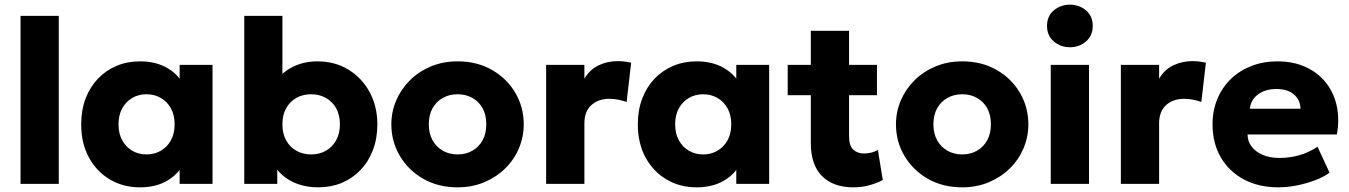

<svg xmlns="http://www.w3.org/2000/svg" viewBox="-20 -788 5784 823"><path d="M68 0V-720H232V0Z M580 15Q508 15 451 -18.8Q394 -52.5 361 -113.2Q328 -174 328 -255Q328 -316 347 -365.8Q366 -415.5 400 -451Q434 -486.5 480 -505.8Q526 -525 580 -525Q651 -525 701 -494.2Q751 -463.5 772.5 -412.5L750 -377V-510H891V0H750V-133L772.5 -98Q751 -47 701 -16Q651 15 580 15ZM608 -126Q642 -126 669.2 -141.8Q696.5 -157.5 712.5 -186.5Q728.5 -215.5 728.5 -255Q728.5 -295 712.5 -323.8Q696.5 -352.5 669.2 -368.2Q642 -384 608 -384Q574 -384 547 -368.2Q520 -352.5 504 -323.8Q488 -295 488 -255Q488 -215.5 504 -186.5Q520 -157.5 547 -141.8Q574 -126 608 -126Z M1344 15Q1296.5 15 1257 1Q1217.5 -13 1189.2 -38.5Q1161 -64 1146 -97.5L1168.5 -134V0H1027V-720H1190.5V-395L1153.5 -432.5Q1188.5 -478 1235.5 -501.5Q1282.5 -525 1341 -525Q1416 -525 1474 -489.2Q1532 -453.5 1564.8 -392.5Q1597.5 -331.5 1597.5 -255Q1597.5 -194.5 1578.5 -144.8Q1559.5 -95 1525.2 -59.2Q1491 -23.5 1445 -4.2Q1399 15 1344 15ZM1313.5 -126Q1349 -126 1376.8 -141.8Q1404.5 -157.5 1420.8 -186.5Q1437 -215.5 1437 -255Q1437 -295 1421 -323.8Q1405 -352.5 1377 -368.2Q1349 -384 1313.5 -384Q1278 -384 1250.2 -368.2Q1222.5 -352.5 1206.5 -323.8Q1190.5 -295 1190.5 -255Q1190.5 -215.5 1206.5 -186.5Q1222.5 -157.5 1250.5 -141.8Q1278.5 -126 1313.5 -126Z M1941.5 15Q1858 15 1794 -21.8Q1730 -58.5 1693.8 -120Q1657.5 -181.5 1657.5 -255Q1657.5 -308.5 1678.2 -357.2Q1699 -406 1737 -443.8Q1775 -481.5 1827 -503.2Q1879 -525 1941.5 -525Q2025 -525 2089 -488.2Q2153 -451.5 2189 -390Q2225 -328.5 2225 -255Q2225 -201.5 2204.5 -152.8Q2184 -104 2146 -66.5Q2108 -29 2056 -7Q2004 15 1941.5 15ZM1941.5 -126Q1976.5 -126 2004.5 -141.8Q2032.5 -157.5 2048.5 -186.5Q2064.5 -215.5 2064.5 -255Q2064.5 -295 2048.8 -323.8Q2033 -352.5 2005 -368.2Q1977 -384 1941.5 -384Q1906 -384 1878 -368.2Q1850 -352.5 1834 -323.8Q1818 -295 1818 -255Q1818 -215.5 1834.2 -186.5Q1850.5 -157.5 1878.5 -141.8Q1906.5 -126 1941.5 -126Z M2321 0V-510H2485V-450.5Q2508 -490 2546 -508Q2584 -526 2628.5 -526Q2645.5 -526 2659 -524Q2672.5 -522 2685.5 -519.5L2666 -351Q2649 -357 2630 -360.8Q2611 -364.5 2592 -364.5Q2545.5 -364.5 2515.2 -337.8Q2485 -311 2485 -259.5V0Z M2966 15Q2894 15 2837 -18.8Q2780 -52.5 2747 -113.2Q2714 -174 2714 -255Q2714 -316 2733 -365.8Q2752 -415.5 2786 -451Q2820 -486.5 2866 -505.8Q2912 -525 2966 -525Q3037 -525 3087 -494.2Q3137 -463.5 3158.5 -412.5L3136 -377V-510H3277V0H3136V-133L3158.5 -98Q3137 -47 3087 -16Q3037 15 2966 15ZM2994 -126Q3028 -126 3055.2 -141.8Q3082.5 -157.5 3098.5 -186.5Q3114.5 -215.5 3114.5 -255Q3114.5 -295 3098.5 -323.8Q3082.5 -352.5 3055.2 -368.2Q3028 -384 2994 -384Q2960 -384 2933 -368.2Q2906 -352.5 2890 -323.8Q2874 -295 2874 -255Q2874 -215.5 2890 -186.5Q2906 -157.5 2933 -141.8Q2960 -126 2994 -126Z M3637.5 15Q3552.5 15 3504 -32.8Q3455.5 -80.5 3455.5 -175.5V-656H3619.5V-510H3739V-380H3619.5V-204Q3619.5 -163 3637.5 -146.5Q3655.5 -130 3684 -130Q3699.5 -130 3714.8 -133.8Q3730 -137.5 3743 -145L3764 -16.5Q3740.5 -3.5 3707.5 5.8Q3674.5 15 3637.5 15ZM3356.5 -380V-510H3470.5V-380Z M4104.5 15Q4021 15 3957 -21.8Q3893 -58.5 3856.8 -120Q3820.5 -181.5 3820.5 -255Q3820.5 -308.5 3841.2 -357.2Q3862 -406 3900 -443.8Q3938 -481.5 3990 -503.2Q4042 -525 4104.5 -525Q4188 -525 4252 -488.2Q4316 -451.5 4352 -390Q4388 -328.5 4388 -255Q4388 -201.5 4367.5 -152.8Q4347 -104 4309 -66.5Q4271 -29 4219 -7Q4167 15 4104.5 15ZM4104.5 -126Q4139.5 -126 4167.5 -141.8Q4195.5 -157.5 4211.5 -186.5Q4227.5 -215.5 4227.5 -255Q4227.5 -295 4211.8 -323.8Q4196 -352.5 4168 -368.2Q4140 -384 4104.5 -384Q4069 -384 4041 -368.2Q4013 -352.5 3997 -323.8Q3981 -295 3981 -255Q3981 -215.5 3997.2 -186.5Q4013.5 -157.5 4041.5 -141.8Q4069.5 -126 4104.5 -126Z M4484 0V-510H4648V0ZM4566 -585.5Q4526.5 -585.5 4497.2 -610.2Q4468 -635 4468 -677Q4468 -719 4497.2 -743.5Q4526.5 -768 4566 -768Q4606 -768 4635 -743.5Q4664 -719 4664 -677Q4664 -635 4635 -610.2Q4606 -585.5 4566 -585.5Z M4784.5 0V-510H4948.5V-450.5Q4971.5 -490 5009.5 -508Q5047.5 -526 5092 -526Q5109 -526 5122.5 -524Q5136 -522 5149 -519.5L5129.5 -351Q5112.5 -357 5093.5 -360.8Q5074.5 -364.5 5055.5 -364.5Q5009 -364.5 4978.8 -337.8Q4948.5 -311 4948.5 -259.5V0Z M5459.5 15Q5375.5 15 5312 -18.8Q5248.5 -52.5 5213 -113.2Q5177.5 -174 5177.5 -255.5Q5177.5 -314.5 5198.2 -364Q5219 -413.5 5256.2 -449.5Q5293.5 -485.5 5344.2 -505.2Q5395 -525 5456 -525Q5523 -525 5575.5 -501.2Q5628 -477.5 5662.2 -435.2Q5696.5 -393 5709.5 -335.8Q5722.5 -278.5 5710.5 -211.5H5327.5Q5328 -181.5 5345.5 -159Q5363 -136.5 5393.5 -123.8Q5424 -111 5464.5 -111Q5509.5 -111 5550 -122.8Q5590.5 -134.5 5627.5 -159L5679 -48Q5655.5 -30 5618.2 -15.8Q5581 -1.5 5539.2 6.8Q5497.5 15 5459.5 15ZM5337.5 -322H5554.5Q5553.5 -360.5 5526 -383.5Q5498.5 -406.5 5451.5 -406.5Q5404 -406.5 5372.8 -383.5Q5341.5 -360.5 5337.5 -322Z"/></svg>

Font: Geologica Cursive
Style: Bold
Weight: 700
Designer: Sindre Bremnes, Frode Helland
Foundry: Monokrom Skriftforlag AS
Version: Version 1.010;gftools[0.9.28]